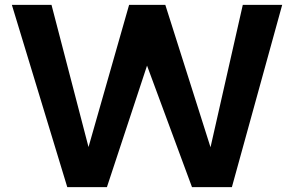

<svg xmlns="http://www.w3.org/2000/svg" viewBox="-20 -770 1210 790"><path d="M1141.1 -750 934.1 0H770L585 -500L419.9 0H256.8L28.8 -750H191.9L344.2 -165L511.2 -750H660.2L846.2 -164.1L979 -750Z"/></svg>

Font: Oakes Grotesk Bold
Style: Regular
Weight: 700
Designer: Samuel Oakes
Foundry: Samuel Oakes
Version: Version 1.000;PS 001.000;hotconv 1.0.88;makeotf.lib2.5.64775